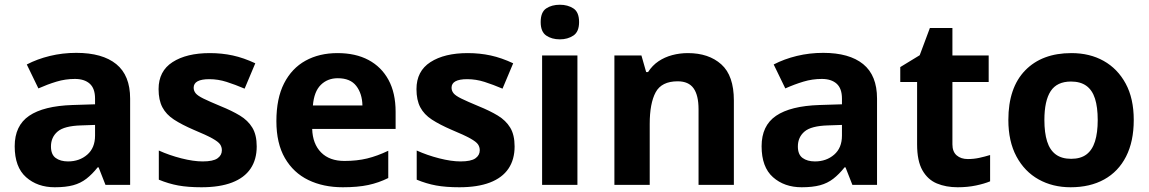

<svg xmlns="http://www.w3.org/2000/svg" viewBox="-20 -780 4848 810"><path d="M302 -557Q412 -557 470.5 -509.5Q529 -462 529 -364V0H425L396 -74H392Q369 -45 344.5 -26Q320 -7 288.5 1.5Q257 10 211 10Q138 10 90 -32.5Q42 -75 42 -163Q42 -250 103 -291.5Q164 -333 286 -337L381 -340V-364Q381 -407 358.5 -427Q336 -447 296 -447Q256 -447 218 -435.5Q180 -424 142 -407L93 -508Q137 -531 190.5 -544Q244 -557 302 -557ZM323 -251Q251 -249 223 -225Q195 -201 195 -162Q195 -128 215 -113.5Q235 -99 267 -99Q315 -99 348 -127.5Q381 -156 381 -208V-253Z M1063 -162Q1063 -107 1037 -68.5Q1011 -30 959 -10Q907 10 830 10Q773 10 732 2.5Q691 -5 650 -22V-145Q694 -125 745 -112Q796 -99 835 -99Q879 -99 897.5 -112Q916 -125 916 -146Q916 -160 908.5 -171Q901 -182 876 -196Q851 -210 798 -232Q747 -254 714 -275.5Q681 -297 665 -327.5Q649 -358 649 -404Q649 -480 708 -518Q767 -556 865 -556Q916 -556 962 -546Q1008 -536 1057 -513L1012 -406Q972 -423 936 -434.5Q900 -446 863 -446Q830 -446 813.5 -437Q797 -428 797 -410Q797 -397 805.5 -386.5Q814 -376 838.5 -364Q863 -352 911 -332Q958 -313 992 -292.5Q1026 -272 1044.5 -241.5Q1063 -211 1063 -162Z M1404 -556Q1480 -556 1534.5 -527Q1589 -498 1619 -443Q1649 -388 1649 -308V-236H1297Q1299 -173 1334.5 -137Q1370 -101 1433 -101Q1486 -101 1529 -111.5Q1572 -122 1618 -144V-29Q1578 -9 1533.5 0.5Q1489 10 1426 10Q1344 10 1281 -20.5Q1218 -51 1182 -113Q1146 -175 1146 -269Q1146 -365 1178.5 -428.5Q1211 -492 1269 -524Q1327 -556 1404 -556ZM1405 -450Q1362 -450 1333.5 -422Q1305 -394 1300 -335H1509Q1508 -385 1483 -417.5Q1458 -450 1405 -450Z M2151 -162Q2151 -107 2125 -68.5Q2099 -30 2047 -10Q1995 10 1918 10Q1861 10 1820 2.5Q1779 -5 1738 -22V-145Q1782 -125 1833 -112Q1884 -99 1923 -99Q1967 -99 1985.5 -112Q2004 -125 2004 -146Q2004 -160 1996.5 -171Q1989 -182 1964 -196Q1939 -210 1886 -232Q1835 -254 1802 -275.5Q1769 -297 1753 -327.5Q1737 -358 1737 -404Q1737 -480 1796 -518Q1855 -556 1953 -556Q2004 -556 2050 -546Q2096 -536 2145 -513L2100 -406Q2060 -423 2024 -434.5Q1988 -446 1951 -446Q1918 -446 1901.5 -437Q1885 -428 1885 -410Q1885 -397 1893.5 -386.5Q1902 -376 1926.5 -364Q1951 -352 1999 -332Q2046 -313 2080 -292.5Q2114 -272 2132.5 -241.5Q2151 -211 2151 -162Z M2416 -546V0H2267V-546ZM2342 -760Q2375 -760 2399 -744.5Q2423 -729 2423 -686.8Q2423 -646 2399 -630Q2375 -614 2342 -614Q2307.7 -614 2284.4 -630Q2261 -646 2261 -686.8Q2261 -729 2284.4 -744.5Q2307.7 -760 2342 -760Z M2882 -556Q2970 -556 3023 -508.5Q3076 -461 3076 -356V0H2927V-319Q2927 -378 2906 -407.5Q2885 -437 2839 -437Q2771 -437 2746 -390.5Q2721 -344 2721 -257V0H2572V-546H2686L2706 -476H2714Q2732 -504 2758 -521.5Q2784 -539 2816 -547.5Q2848 -556 2882 -556Z M3453 -557Q3563 -557 3621.5 -509.5Q3680 -462 3680 -364V0H3576L3547 -74H3543Q3520 -45 3495.5 -26Q3471 -7 3439.5 1.5Q3408 10 3362 10Q3289 10 3241 -32.5Q3193 -75 3193 -163Q3193 -250 3254 -291.5Q3315 -333 3437 -337L3532 -340V-364Q3532 -407 3509.5 -427Q3487 -447 3447 -447Q3407 -447 3369 -435.5Q3331 -424 3293 -407L3244 -508Q3288 -531 3341.5 -544Q3395 -557 3453 -557ZM3474 -251Q3402 -249 3374 -225Q3346 -201 3346 -162Q3346 -128 3366 -113.5Q3386 -99 3418 -99Q3466 -99 3499 -127.5Q3532 -156 3532 -208V-253Z M4063 -109Q4088 -109 4111 -114Q4134 -119 4157 -126V-15Q4133 -5 4097.5 2.5Q4062 10 4020 10Q3971 10 3932.5 -6Q3894 -22 3871.5 -61.5Q3849 -101 3849 -171V-434H3778V-497L3860 -547L3903 -662H3998V-546H4151V-434H3998V-171Q3998 -140 4016 -124.5Q4034 -109 4063 -109Z M4763 -273.8Q4763 -183 4730.5 -119.5Q4698 -56 4638.3 -23Q4578.7 10 4496.6 10Q4421 10 4361.7 -23.1Q4302.4 -56.2 4268.2 -119.8Q4234 -183.4 4234 -274Q4234 -410 4305 -483Q4376 -556 4500 -556Q4577.4 -556 4636.2 -523Q4695 -490 4729 -427.3Q4763 -364.5 4763 -273.8ZM4386 -273.8Q4386 -220 4397.5 -183.5Q4409 -147 4434 -128.5Q4459 -110 4499 -110Q4539 -110 4563.5 -128.5Q4588 -147 4599.5 -183.5Q4611 -220 4611 -273.6Q4611 -328 4599.5 -364Q4588 -400 4563 -418Q4538.1 -436 4498.3 -436Q4439 -436 4412.5 -395.5Q4386 -355 4386 -273.8Z"/></svg>

Font: Noto Sans Canadian Aboriginal
Style: Regular
Weight: 400
Designer: Monotype Design Team, Typotheque's Kevin King
Foundry: Monotype Imaging Inc.
Version: Version 2.002